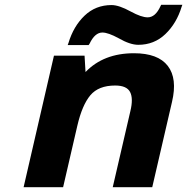

<svg xmlns="http://www.w3.org/2000/svg" viewBox="-20 -777 777 797"><path d="M335 -478Q410 -556 536 -556Q636 -556 676.5 -503.5Q717 -451 694 -354L612 0H448L521 -315Q534 -368 520 -395Q506 -422 458 -422Q389 -422 355 -381.5Q321 -341 301 -255L242 0H78L204 -546H331ZM737 -757 734 -749Q713 -680 666.5 -635.5Q620 -591 554 -591Q520 -591 473 -618Q429 -642 405 -642Q374 -642 352 -596L348 -590H261L264 -598Q285 -668 331 -712Q377 -756 443 -756Q474 -756 523 -729Q567 -705 593 -705Q625 -705 646 -751L649 -757Z"/></svg>

Font: Passageway
Style: BdIt
Weight: 700
Foundry: Ascender Corporation
Version: Version 1.11